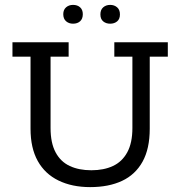

<svg xmlns="http://www.w3.org/2000/svg" viewBox="-20 -756 738 786"><path d="M349 10Q275 10 219.5 -17Q164 -44 134.5 -97Q105 -150 105 -229V-524H31V-583H261V-524H187V-232Q187 -171 207.5 -132.5Q228 -94 265.5 -76.5Q303 -59 354 -59Q405 -59 442.5 -76.5Q480 -94 501 -132.5Q522 -171 522 -232V-524H448V-583H667V-524H593V-229Q593 -147 563.5 -94Q534 -41 479.5 -15.5Q425 10 349 10ZM279 -659Q262 -659 250.5 -669Q239 -679 239 -698Q239 -716 250.5 -726Q262 -736 279 -736Q297 -736 308 -726Q319 -716 319 -698Q319 -679 308 -669Q297 -659 279 -659ZM431 -659Q414 -659 402.5 -668.5Q391 -678 391 -697Q391 -716 402.5 -726Q414 -736 431 -736Q448 -736 459.5 -726Q471 -716 471 -697Q471 -678 459.5 -668.5Q448 -659 431 -659Z"/></svg>

Font: Rokkitt SemiBold
Style: Regular
Weight: 400
Version: Version 3.103